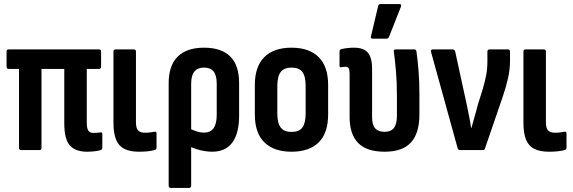

<svg xmlns="http://www.w3.org/2000/svg" viewBox="-20 -734 2803 939"><path d="M405.8 8Q349.7 8 322 -22.3Q294.4 -52.6 294.4 -130.2V-397H183V-10.9Q183 0 172.6 0H83Q73 0 73 -10.9V-397H22Q12.1 -397 12.1 -408.4V-481.4Q12.1 -492.3 22 -492.3H464Q474.4 -492.3 474.4 -481.4V-408.4Q474.4 -397 464 -397H404.4V-132.9Q404.4 -105.9 412.2 -94.9Q420 -83.9 437 -83.9Q445.5 -83.9 453.7 -84.6Q462 -85.4 470.4 -86.4Q480.4 -88.9 480.4 -78.4V-11.8Q480.4 -2.4 472 0.1Q459.1 4 441.6 6Q424.1 8 405.8 8Z M659.9 8Q616.5 8 588.9 -5.5Q561.2 -19 548.1 -50Q534.9 -81.1 534.9 -134.2V-481.4Q534.9 -492.3 545.3 -492.3H634.5Q644.9 -492.3 644.9 -481.4V-136.6Q644.9 -107.5 655.2 -96.2Q665.5 -84.9 689.6 -84.9Q703.2 -84.9 714.7 -86.4Q726.2 -87.9 736.7 -89.9Q745.6 -91.4 745.6 -80V-12.3Q745.6 -2.9 736.7 -0.4Q723.3 3.6 704 5.8Q684.6 8 659.9 8Z M815.3 185Q804.9 185 804.9 174.1V-326.5Q804.9 -413.8 849.2 -457.3Q893.4 -500.8 977.7 -500.8Q1062.8 -500.8 1106.1 -457.8Q1149.4 -414.8 1149.4 -327.5V-168.6Q1149.4 -81.6 1116.1 -36.8Q1082.8 8 1017.5 8Q990 8 958.3 0.2Q926.6 -7.5 901.5 -21L900.5 -109.2Q918.2 -99.1 938.8 -92.3Q959.5 -85.5 978.7 -85.5Q1009 -85.5 1024.5 -107Q1039.9 -128.5 1039.9 -172V-325Q1039.9 -365.6 1024.5 -384.5Q1009 -403.5 977.7 -403.5Q947.3 -403.5 931.1 -384.5Q914.9 -365.6 914.9 -324V174.1Q914.9 185 904.5 185Z M1405.6 8Q1319.4 8 1272.9 -37.9Q1226.3 -83.8 1226.3 -174.2V-318Q1226.3 -408.5 1272.6 -454.6Q1318.8 -500.8 1405.6 -500.8Q1492.3 -500.8 1538.6 -454.6Q1584.8 -408.5 1584.8 -318V-174.2Q1584.8 -83.8 1538.8 -37.9Q1492.8 8 1405.6 8ZM1405.6 -88.8Q1442.5 -88.8 1458.7 -110.3Q1474.8 -131.8 1474.8 -178.7V-313.1Q1474.8 -361 1458.7 -382.2Q1442.5 -403.5 1405.6 -403.5Q1369.7 -403.5 1353 -382.2Q1336.3 -361 1336.3 -313.1V-178.7Q1336.3 -131.8 1353 -110.3Q1369.7 -88.8 1405.6 -88.8Z M1861.5 8Q1772.9 8 1731.4 -34.9Q1689.8 -77.8 1689.8 -161.7V-372.6Q1689.8 -392.8 1685.3 -400.1Q1680.7 -407.4 1669.2 -407.4Q1663.6 -407.4 1658.6 -406.6Q1653.5 -405.9 1648 -404.9Q1640.5 -403.4 1640.5 -413.4V-482Q1640.5 -492.4 1651.4 -494.4Q1664.8 -497.3 1680.2 -499Q1695.6 -500.8 1710.4 -500.8Q1759.5 -500.8 1779.6 -475.7Q1799.8 -450.6 1799.8 -397.8V-161.1Q1799.8 -122.6 1815 -106Q1830.2 -89.3 1861.5 -89.3Q1891.3 -89.3 1906.3 -108Q1921.2 -126.6 1921.2 -168.7V-265Q1921.2 -331.6 1916.5 -386.2Q1911.7 -440.7 1906.2 -480.4Q1903.7 -492.3 1915.6 -492.3H2005.8Q2015.2 -492.3 2016.7 -482.4Q2022.2 -444.8 2026.7 -390.9Q2031.2 -337 2031.2 -272.9V-174.4Q2031.2 -82.3 1989.7 -37.1Q1948.2 8 1861.5 8ZM1802.1 -545Q1791.2 -545 1794.2 -556.4L1829.4 -704.3Q1830.4 -709.8 1833.6 -712Q1836.8 -714.2 1842.3 -714.2H1932.9Q1945.8 -714.2 1940.4 -700.4L1882.5 -553.5Q1879 -545 1869.1 -545Z M2229.6 0Q2221.2 0 2218.2 -8.9L2088.2 -479.4Q2085.2 -492.3 2096.1 -492.3H2193.7Q2203.1 -492.3 2206.1 -482.4L2262.2 -224.7Q2268.2 -195.6 2274 -166.6Q2279.8 -137.5 2283.9 -109H2285.9Q2292.9 -136.6 2301 -163.5Q2309.1 -190.3 2315.7 -217.5L2341.6 -300.8Q2351.7 -335.3 2357.7 -366.8Q2363.7 -398.2 2363.7 -433.2V-481.4Q2363.7 -492.3 2374.2 -492.3H2464.8Q2474.3 -492.3 2474.3 -480.9V-438Q2474.3 -395 2464.8 -352.7Q2455.3 -310.3 2439.7 -263.9L2352 -8.4Q2350.5 0 2341.1 0Z M2664.9 8Q2621.5 8 2593.9 -5.5Q2566.2 -19 2553.1 -50Q2539.9 -81.1 2539.9 -134.2V-481.4Q2539.9 -492.3 2550.3 -492.3H2639.5Q2649.9 -492.3 2649.9 -481.4V-136.6Q2649.9 -107.5 2660.2 -96.2Q2670.5 -84.9 2694.6 -84.9Q2708.2 -84.9 2719.7 -86.4Q2731.2 -87.9 2741.7 -89.9Q2750.6 -91.4 2750.6 -80V-12.3Q2750.6 -2.9 2741.7 -0.4Q2728.3 3.6 2709 5.8Q2689.6 8 2664.9 8Z"/></svg>

Font: Sofia Sans Condensed
Style: Regular
Weight: 400
Designer: Botio Nikoltchev, Ani Petrova
Foundry: lettersoup
Version: Version 4.100